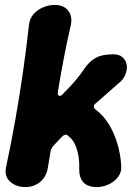

<svg xmlns="http://www.w3.org/2000/svg" viewBox="-20 -739 557 778"><path d="M82.8 19Q45.2 19 20.9 -3Q-3.4 -25 4.6 -61.8Q26 -162.2 42.5 -256.1Q59 -350 72.7 -444.4Q86.4 -538.8 97.4 -638.2Q100 -663.2 115.1 -680.9Q130.2 -698.6 153.5 -708.8Q176.8 -719 201.2 -719Q237.4 -719 255.6 -697Q273.8 -675 267.4 -638.8Q252 -573.2 238.9 -504.6Q225.8 -436 214.8 -368.8Q212 -354.6 219.2 -351.2Q226.4 -347.8 235.4 -358.8Q262.2 -385.2 284.7 -411.6Q307.2 -438 324.2 -463.8Q341.8 -489.8 367.7 -504.4Q393.6 -519 440.2 -519Q463.4 -519 477.1 -506.5Q490.8 -494 493.5 -475.3Q496.2 -456.6 487.8 -436Q479.4 -415.4 458.4 -399.8L370 -321.8Q351.8 -309 366.8 -295.6Q399.2 -271.6 421 -235.7Q442.8 -199.8 455.5 -157.3Q468.2 -114.8 471.2 -69.2Q473.8 -43 459.2 -23.1Q444.6 -3.2 421 7.9Q397.4 19 371.8 19Q335.4 19 317.7 -0.5Q300 -20 301 -55.4Q302 -85.6 297.2 -110.9Q292.4 -136.2 282.8 -155.9Q273.2 -175.6 257.6 -187.2Q246.6 -200.4 231.2 -185L197.6 -149.6Q192.2 -144.2 189.4 -138.7Q186.6 -133.2 185 -126.2L174 -60Q168.8 -24.4 143.6 -2.7Q118.4 19 82.8 19Z"/></svg>

Font: Winky Sans
Style: Italic
Weight: 400
Italic angle: -8.97852°
Designer: Simon Atzbach
Foundry: typofactur
Version: Version 1.205